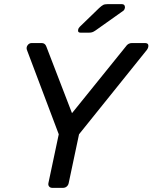

<svg xmlns="http://www.w3.org/2000/svg" viewBox="-20 -908 737 928"><path d="M134 -700H181Q198 -700 204 -683L328 -361L588 -683Q599 -700 618 -700H680Q696 -700 697 -689Q698 -678 690 -667L362 -259L312 -23Q310 -13 302.5 -6.5Q295 0 284 0H233Q223 0 217.5 -6.5Q212 -13 214 -23L264 -259L110 -667Q106 -679 113.5 -689.5Q121 -700 134 -700ZM358 -766Q359 -772 366 -779L459 -869Q471 -880 478.5 -884Q486 -888 500 -888H569Q584 -888 584 -872Q582 -860 576 -856L442 -761Q432 -754 425 -752Q418 -750 407 -750H370Q354 -750 358 -766Z"/></svg>

Font: SVN-Rubik
Style: Italic
Weight: 400
Italic angle: -12°
Designer: Hubert and Fischer
Foundry: Hubert & Fischer
Version: Version 2.101; ttfautohint (v1.8.3)